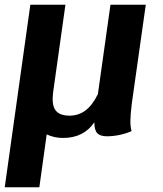

<svg xmlns="http://www.w3.org/2000/svg" viewBox="-38 -570 688 810"><path d="M518 -133Q512 -84 512 -59Q512 -35 517 -17Q496 -7 467.5 -1Q439 5 413 5Q385 5 372.5 -8Q360 -21 360 -54Q315 12 228 12Q191 12 159 -3L128 220H-18L90 -550H238L186 -180Q184 -160 184 -153Q184 -115 202 -98.5Q220 -82 255 -82Q293 -82 322.5 -104Q352 -126 375 -173L428 -550H577Z"/></svg>

Font: Krub
Style: Bold Italic
Weight: 700
Italic angle: -8°
Designer: Ekaluck Peanpanawate
Foundry: Cadson Demak Co.,Ltd.
Version: Version 1.000; ttfautohint (v1.6)